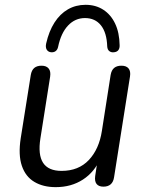

<svg xmlns="http://www.w3.org/2000/svg" viewBox="-20 -765 601 794"><path d="M210.5 8.9Q158.5 8.9 122.1 -12.8Q85.6 -34.5 70.4 -79.2Q55.1 -123.9 65.6 -192.8L107.3 -454.9Q110.7 -474.8 121.8 -484.1Q133 -493.3 151.9 -493.3Q171.8 -493.3 181.3 -481.6Q190.7 -470 187.3 -447.6L147.1 -192.7Q136.4 -125 158.2 -91.6Q180 -58.3 234.6 -58.3Q304.9 -58.3 347.3 -103.2Q389.7 -148.2 401.3 -223.3L437.5 -454.9Q440.9 -474.8 452.1 -484.1Q463.2 -493.3 482.2 -493.3Q502.5 -493.3 511.7 -481.9Q521 -470.5 517.6 -448.7L451.7 -31.9Q445.8 6.9 407.5 6.9Q388.6 6.9 379.6 -4Q370.7 -15 373.6 -36.9L386.8 -124.2L395.9 -111.5Q371.5 -53.9 323.1 -22.5Q274.8 8.9 210.5 8.9ZM191 -548.9Q178.8 -550.3 173.1 -559.9Q167.5 -569.5 170.9 -585.2Q182.4 -635.9 205.3 -671.7Q228.2 -707.5 260.8 -726.3Q293.5 -745.1 333.9 -745.1Q375.7 -745.1 407.1 -724.8Q438.5 -704.5 456.1 -667.4Q473.8 -630.3 474.7 -578.2Q475.2 -565.5 469.6 -557.9Q464 -550.3 451.7 -548.9Q440.5 -547.4 432.4 -553.3Q424.3 -559.2 423.4 -572.9Q421.5 -630.1 397.4 -660.2Q373.3 -690.3 331.5 -690.3Q290.6 -690.3 261.5 -659.5Q232.3 -628.6 220.3 -571.4Q217.9 -559.6 210.3 -553.8Q202.7 -547.9 191 -548.9Z"/></svg>

Font: Nunito ExtraLight
Style: Italic
Weight: 200
Italic angle: -9°
Designer: Vernon Adams
Foundry: Vernon Adams
Version: Version 3.602